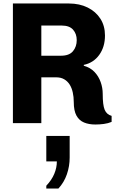

<svg xmlns="http://www.w3.org/2000/svg" viewBox="-20 -706 660 1101"><path d="M526.5 8Q490 8 462 -3.5Q434 -15 418.5 -43Q403 -71 403 -121Q403 -150.5 397.2 -176.2Q391.5 -202 379.5 -221Q367.5 -240 348.5 -251.2Q329.5 -262.5 303 -262.5H217V0H54V-686H375Q436 -686 482.8 -662.8Q529.5 -639.5 555.8 -598.5Q582 -557.5 582 -502.5Q582 -437 549 -391.2Q516 -345.5 460.5 -334V-329Q498 -318.5 521.8 -293.5Q545.5 -268.5 557.2 -235.5Q569 -202.5 569 -167.5Q569 -103.5 580.2 -76.5Q591.5 -49.5 620 -41.5V-7Q600 1.5 575.2 4.8Q550.5 8 526.5 8ZM217 -386.5H330Q377 -386.5 398.5 -412.5Q420 -438.5 420 -476Q420 -512 399 -535.8Q378 -559.5 334 -559.5H217ZM245.5 375V359Q276 327 291 291.5Q306 256 306 219.5H245.5V73.5H379.5V197.5Q379.5 247 363.5 293.5Q347.5 340 315 375Z"/></svg>

Font: Chivo Mono Medium
Style: Regular
Weight: 500
Monospace: yes
Designer: Hector Gatti
Foundry: Omnibus-Type
Version: Version 1.008